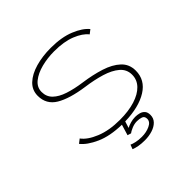

<svg xmlns="http://www.w3.org/2000/svg" viewBox="-220 -911 1315 1315"><g transform="rotate(-45 437.5 -254.0)"><path d="M460 198Q426 198 400.2 193.2Q374.5 188.5 356.5 181L368.5 149Q382 155.5 406.2 161Q430.5 166.5 462 166.5Q505.5 166.5 540.2 150.2Q575 134 575 105Q575 80 555.5 73.2Q536 66.5 513.5 66.5Q487 66.5 461.2 77.8Q435.5 89 426 97L400 89L423.5 11Q310.5 8.5 234.5 -25.5Q158.5 -59.5 123 -104L152.5 -127Q184 -83.5 259 -52.8Q334 -22 437.5 -22Q522 -22 584.2 -41.5Q646.5 -61 681 -97Q715.5 -133 715.5 -182Q715.5 -233.5 676.5 -266.8Q637.5 -300 572.5 -319.8Q507.5 -339.5 429.5 -350Q296.5 -369 226 -411.2Q155.5 -453.5 155.5 -536.5Q155.5 -592 195.5 -629.8Q235.5 -667.5 302.8 -686.8Q370 -706 451 -706Q555 -706 627.8 -676.2Q700.5 -646.5 734 -605L705 -582.5Q675 -621 610.2 -647Q545.5 -673 451 -673Q386 -673 327 -657.8Q268 -642.5 230.5 -612.2Q193 -582 193 -536.5Q193 -490.5 224 -460.2Q255 -430 310.2 -411.8Q365.5 -393.5 437.5 -383.5Q524 -371.5 595.8 -348.8Q667.5 -326 710.2 -286.2Q753 -246.5 753 -184Q753 -93.5 672.2 -43Q591.5 7.5 455.5 11L440.5 59Q455.5 50.5 478.8 43.8Q502 37 525.5 37Q545.5 37 565 42.2Q584.5 47.5 597 61.5Q609.5 75.5 609.5 102Q609.5 133.5 588.5 155Q567.5 176.5 533.2 187.2Q499 198 460 198Z"/></g></svg>

Font: Trispace SemiExpanded Thin
Style: Regular
Weight: 100
Width: 6
Designer: Tyler Finck
Foundry: Etcetera Type Company
Version: Version 1.210; ttfautohint (v1.8.3)